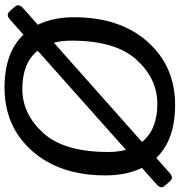

<svg xmlns="http://www.w3.org/2000/svg" viewBox="6 -761 769 821"><g transform="rotate(90 390.5 -350.5)"><path d="M53.7 -283.2Q53.7 -478.5 158.2 -596.7Q262.7 -714.8 428.7 -714.8Q578.6 -714.8 655.3 -634.3L720.2 -691.9Q740.2 -709.5 754.9 -692.9L774.4 -670.9Q789.1 -654.3 769 -636.2L697.8 -572.8Q730 -507.3 730 -417Q730 -221.7 625.5 -103.5Q521 14.6 355 14.6Q204.6 14.6 128.4 -66.4L63 -8.3Q43 9.3 28.3 -7.3L8.8 -29.3Q-5.9 -45.9 14.2 -64L85.9 -127.9Q53.7 -192.9 53.7 -283.2ZM153.8 -271.5Q153.8 -230 162.6 -196.3L586.9 -573.2Q534.7 -638.7 423.3 -638.7Q315.9 -638.7 234.9 -549.1Q153.8 -459.5 153.8 -271.5ZM196.8 -127Q249 -61.5 360.4 -61.5Q467.8 -61.5 548.8 -151.1Q629.9 -240.7 629.9 -428.7Q629.9 -470.7 620.6 -504.4Z"/></g></svg>

Font: Istok
Style: Italic
Weight: 500
Italic angle: -13°
Designer: Andrey V. Panov
Foundry: Andrey V. Panov
Version: Version 1.0.3